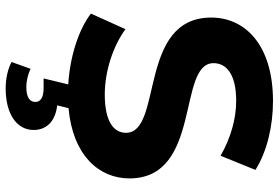

<svg xmlns="http://www.w3.org/2000/svg" viewBox="-173 -579 984 678"><g transform="rotate(90 319.0 -240.0)"><path d="M610 -205C610 -462 203 -373 203 -502C203 -546 240 -582 336 -582C398 -582 465 -564 530 -527L580 -650C515 -691 425 -712 337 -712C138 -712 42 -613 42 -494C42 -234 449 -324 449 -193C449 -150 410 -118 314 -118C230 -118 142 -148 83 -191L28 -69C84 -26 179 5 278 11L257 98H291C326 98 340 110 340 127C340 146 325 159 288 159C264 159 242 153 223 144L199 211C222 224 257 232 292 232C381 232 439 194 439 133C439 92 413 57 352 50L362 10C529 -5 610 -98 610 -205Z"/></g></svg>

Font: Talent SemiBold
Style: Bold
Weight: 700
Designer: Mike Powis
Version: Version 1.001;hotconv 1.0.109;makeotfexe 2.5.65596